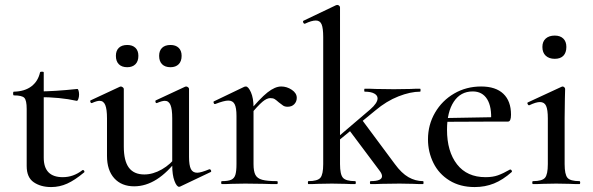

<svg xmlns="http://www.w3.org/2000/svg" viewBox="-20 -745 2398 777"><path d="M88 -73V-304Q88 -339 78.5 -349Q69 -359 36 -359Q33 -359 33 -367Q33 -374 36 -374Q80 -375 107 -395.5Q134 -416 142 -452Q143 -455 150 -455Q157 -455 157 -452V-107Q157 -28 234 -28Q277 -28 313 -56Q314 -57 316 -57Q319 -57 321 -53Q323 -49 320 -47Q283 -16 252 -2Q221 12 187 12Q145 12 116.5 -7.5Q88 -27 88 -73ZM135 -352V-375Q198 -375 293 -385Q296 -385 298 -378Q300 -371 300 -362Q300 -353 297 -344.5Q294 -336 290 -337Q223 -352 135 -352Z M413 -114V-266Q413 -303 406 -320Q399 -337 383 -337Q372 -337 352 -328H350Q347 -328 345.5 -333Q344 -338 347 -339L465 -394L469 -395Q472 -395 476.5 -392Q481 -389 481 -385V-152Q481 -94 501.5 -66.5Q522 -39 564 -39Q599 -39 635 -59.5Q671 -80 696 -115L701 -104Q617 9 523 9Q472 9 442.5 -23.5Q413 -56 413 -114ZM778 -46Q793 -46 827 -60H828Q832 -60 834 -55.5Q836 -51 833 -49L709 10L705 11Q695 11 686 -13Q677 -37 677 -76V-266Q677 -303 670 -320Q663 -337 647 -337Q636 -337 615 -328H613Q610 -328 609 -333Q608 -338 611 -339L729 -394L733 -395Q737 -395 741 -392Q745 -389 745 -385V-110Q745 -76 752.5 -61Q760 -46 778 -46ZM449 -519Q449 -540 461 -551.5Q473 -563 495 -563Q516 -563 528 -551.5Q540 -540 540 -519Q540 -497 528 -485Q516 -473 495 -473Q473 -473 461 -485Q449 -497 449 -519ZM624 -519Q624 -540 636 -551.5Q648 -563 670 -563Q691 -563 703 -551.5Q715 -540 715 -519Q715 -497 703 -485Q691 -473 670 -473Q648 -473 636 -485Q624 -497 624 -519Z M1118 -395Q1141 -395 1161 -381.5Q1181 -368 1181 -349Q1181 -334 1171 -323.5Q1161 -313 1144 -313Q1133 -313 1126 -317.5Q1119 -322 1108 -331Q1098 -340 1091.5 -344Q1085 -348 1074 -348Q1060 -348 1042.5 -333.5Q1025 -319 984 -271L978 -282Q1032 -347 1062.5 -371Q1093 -395 1118 -395ZM878 -12Q903 -12 915.5 -17.5Q928 -23 932.5 -37.5Q937 -52 937 -81V-276Q937 -309 929.5 -323.5Q922 -338 904 -338Q887 -338 851 -324H849Q846 -324 844.5 -329Q843 -334 846 -335L969 -394L975 -395Q985 -395 995.5 -371.5Q1006 -348 1006 -310V-81Q1006 -52 1013.5 -37.5Q1021 -23 1041 -17.5Q1061 -12 1101 -12Q1104 -12 1104 -6Q1104 0 1101 0Q1068 0 1048 -1L972 -2L916 -1Q902 0 878 0Q875 0 875 -6Q875 -12 878 -12Z M1228 -12Q1265 -12 1276.5 -25.5Q1288 -39 1288 -81V-595Q1288 -631 1281.5 -646.5Q1275 -662 1258 -662Q1241 -662 1214 -649H1213Q1209 -649 1207 -654Q1205 -659 1208 -661L1340 -724L1345 -725Q1349 -725 1352.5 -722Q1356 -719 1356 -715V-81Q1356 -39 1368 -25.5Q1380 -12 1417 -12Q1420 -12 1420 -6Q1420 0 1417 0Q1392 0 1378 -1L1323 -2L1266 -1Q1252 0 1228 0Q1226 0 1226 -6Q1226 -12 1228 -12ZM1480 -12Q1526 -12 1526 -32Q1526 -41 1517 -53L1392 -220L1445 -260L1578 -81Q1605 -44 1633 -28Q1661 -12 1692 -12Q1694 -12 1694 -6Q1694 0 1692 0Q1667 0 1653 -1L1597 -2L1524 -1Q1508 0 1480 0Q1477 0 1477 -6Q1477 -12 1480 -12ZM1328 -174 1478 -302Q1508 -328 1508 -347Q1508 -359 1494.5 -366.5Q1481 -374 1456 -374Q1454 -374 1454 -380Q1454 -386 1456 -386Q1484 -386 1500 -385L1574 -384L1642 -385Q1656 -386 1680 -386Q1682 -386 1682 -380Q1682 -374 1680 -374Q1641 -374 1592.5 -355Q1544 -336 1499 -298L1333 -162Z M1712 -181Q1712 -240 1740.5 -289Q1769 -338 1818 -366.5Q1867 -395 1927 -395Q1986 -395 2017 -365.5Q2048 -336 2048 -281Q2048 -253 2036 -253H1967Q1971 -312 1951.5 -343.5Q1932 -375 1893 -375Q1844 -375 1816.5 -333.5Q1789 -292 1789 -220Q1789 -132 1829.5 -80Q1870 -28 1945 -28Q1974 -28 1995 -35.5Q2016 -43 2044 -59H2045Q2048 -59 2050.5 -55.5Q2053 -52 2051 -49Q2015 -17 1979 -2.5Q1943 12 1901 12Q1842 12 1799 -14.5Q1756 -41 1734 -85.5Q1712 -130 1712 -181ZM1765 -267 1989 -271V-253L1766 -252Z M2137 -12Q2174 -12 2185.5 -25.5Q2197 -39 2197 -81V-266Q2197 -301 2190 -316.5Q2183 -332 2165 -332Q2149 -332 2122 -319H2121Q2117 -319 2115 -324.5Q2113 -330 2117 -331L2253 -394L2257 -395Q2260 -395 2263.5 -392Q2267 -389 2267 -385Q2267 -378 2266 -345Q2265 -312 2265 -267V-81Q2265 -39 2276.5 -25.5Q2288 -12 2325 -12Q2328 -12 2328 -6Q2328 0 2325 0Q2301 0 2286 -1L2231 -2L2176 -1Q2161 0 2137 0Q2134 0 2134 -6Q2134 -12 2137 -12ZM2175 -555Q2175 -577 2188.5 -589Q2202 -601 2225 -601Q2247 -601 2259.5 -589Q2272 -577 2272 -555Q2272 -532 2260 -519.5Q2248 -507 2225 -507Q2202 -507 2188.5 -519.5Q2175 -532 2175 -555Z"/></svg>

Font: Cormorant Infant Medium
Style: Regular
Weight: 500
Designer: Christian Thalmann (Catharsis Fonts)
Foundry: Catharsis Fonts
Version: Version 4.000